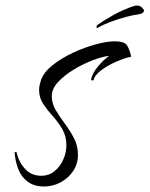

<svg xmlns="http://www.w3.org/2000/svg" viewBox="-20 -665 543 697"><path d="M140 12Q104 12 80.5 -5.5Q57 -23 46 -52Q35 -81 33 -113H40Q47 -79 70 -53Q93 -27 130 -27Q158 -27 178.5 -44Q199 -61 210 -86.5Q221 -112 221 -137Q221 -171 206 -196.5Q191 -222 171.5 -243.5Q152 -265 137 -287.5Q122 -310 122 -338Q122 -348 124 -357Q126 -366 129 -375Q139 -403 171 -428.5Q203 -454 245 -473.5Q287 -493 327.5 -504Q368 -515 396 -515Q430 -515 439.5 -502.5Q449 -490 456 -461Q457 -459 453 -458Q449 -457 447 -457Q429 -453 400.5 -440.5Q372 -428 348 -410.5Q324 -393 319 -373L310 -374Q315 -399 335 -423Q355 -447 376 -462Q353 -460 318.5 -447Q284 -434 249.5 -413.5Q215 -393 191.5 -368Q168 -343 168 -316Q168 -289 182.5 -265Q197 -241 215.5 -216Q234 -191 248.5 -163.5Q263 -136 263 -103Q263 -70 245.5 -44Q228 -18 200 -3Q172 12 140 12ZM333 -563Q330 -563 330.5 -568Q331 -573 333 -574Q352 -588 390 -609.5Q428 -631 469 -644L479 -645Q489 -644 496 -637Q503 -630 503 -625Q502 -622 498 -618.5Q494 -615 483 -613Q465 -611 437 -603.5Q409 -596 381 -585.5Q353 -575 335 -564Q334 -564 334 -563.5Q334 -563 333 -563Z"/></svg>

Font: Caramel
Style: Regular
Weight: 400
Designer: Robert E. Leuschke
Foundry: Robert E. Leuschke
Version: Version 1.010